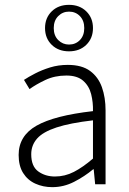

<svg xmlns="http://www.w3.org/2000/svg" viewBox="-20 -761 534 793"><path d="M196 12Q158 12 126 -2.5Q94 -17 75.5 -46.5Q57 -76 57 -121Q57 -200 131 -242Q205 -284 364 -302Q365 -338 356.5 -372Q348 -406 323.5 -427.5Q299 -449 254 -449Q206 -449 167 -430.5Q128 -412 102 -393L79 -431Q97 -443 125 -457.5Q153 -472 187 -482.5Q221 -493 260 -493Q318 -493 352 -468Q386 -443 401 -400.5Q416 -358 416 -305V0H373L367 -62H365Q329 -32 286 -10Q243 12 196 12ZM207 -32Q248 -32 285 -51Q322 -70 364 -106V-264Q269 -253 213 -234.5Q157 -216 133 -188.5Q109 -161 109 -124Q109 -74 138 -53Q167 -32 207 -32ZM265 -549Q221 -549 193.5 -576Q166 -603 166 -645Q166 -687 193.5 -714Q221 -741 265 -741Q309 -741 336.5 -714Q364 -687 364 -645Q364 -603 336.5 -576Q309 -549 265 -549ZM265 -577Q292 -577 310 -595.5Q328 -614 328 -645Q328 -676 310 -694.5Q292 -713 265 -713Q239 -713 220.5 -694.5Q202 -676 202 -645Q202 -614 220.5 -595.5Q239 -577 265 -577Z"/></svg>

Font: Assistant ExtraLight Light
Style: Regular
Weight: 300
Version: Version 3.000